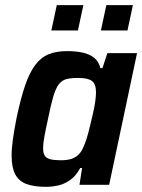

<svg xmlns="http://www.w3.org/2000/svg" viewBox="-20 -716 551 744"><path d="M158 8Q112 8 82.5 -3Q53 -14 39 -40.5Q25 -67 25 -114Q25 -141 30 -176.5Q35 -212 44 -258Q60 -334 77 -384Q94 -434 116 -463.5Q138 -493 168 -505.5Q198 -518 240 -518Q274 -518 301 -512Q328 -506 345.5 -491.5Q363 -477 369 -452H377L396 -510H511L403 0H288L298 -65H291Q274 -34 252 -18.5Q230 -3 206 2.5Q182 8 158 8ZM217 -95Q239 -95 255.5 -100Q272 -105 284 -116.5Q296 -128 303 -146Q309 -158 315.5 -178.5Q322 -199 328 -224.5Q334 -250 340 -275Q346 -300 349 -322Q352 -344 352 -358Q352 -390 336.5 -402Q321 -414 283 -414Q255 -414 237.5 -409.5Q220 -405 208 -389.5Q196 -374 186.5 -342Q177 -310 166 -255Q157 -214 152 -186.5Q147 -159 147 -142Q147 -122 154 -112Q161 -102 176.5 -98.5Q192 -95 217 -95ZM371 -598 392 -696H495L474 -598ZM179 -598 200 -696H303L282 -598Z"/></svg>

Font: Saira SemiCondensed SemiBold
Style: Italic
Weight: 600
Width: 4
Italic angle: -12°
Designer: Hector Gatti with collaboration of the Omnibus-Type team
Foundry: Omnibus-Type
Version: Version 1.101